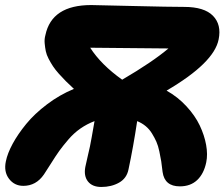

<svg xmlns="http://www.w3.org/2000/svg" viewBox="-67 -682 883 756"><path d="M332 54.2Q296.4 54.2 279.3 32.5Q262.2 10.7 269 -24.9Q271 -35.6 277.8 -64.2Q284.7 -92.8 287.1 -105Q292 -128.4 305.2 -205.1Q275.4 -193.8 249.5 -175.8Q223.6 -157.7 201.9 -132.3Q180.2 -106.9 166.5 -87.9Q152.8 -68.8 133.3 -37.6Q113.8 -6.3 106 4.9Q75.2 49.8 24.9 49.8Q-10.3 49.8 -31.5 22Q-52.7 -5.9 -43.9 -46.9Q-37.6 -78.1 -17.1 -116Q3.4 -153.8 36.1 -193.8Q68.8 -233.9 118.2 -271.2Q167.5 -308.6 224.1 -332Q206.1 -348.6 192.4 -362.3Q178.7 -376 164.8 -391.6Q150.9 -407.2 141.8 -420.9Q132.8 -434.6 124.5 -450.4Q116.2 -466.3 113.3 -480.5Q110.4 -494.6 108.9 -511.5Q107.4 -528.3 111.8 -543.9Q136.7 -662.1 292 -662.1Q306.6 -662.1 454.8 -658.4Q603 -654.8 658.2 -654.8Q737.3 -654.8 771.5 -619.9Q805.7 -585 793.9 -526.9Q775.9 -434.6 588.9 -325.2Q633.3 -300.3 667.2 -263.4Q701.2 -226.6 719.5 -188Q737.8 -149.4 744.6 -111.6Q751.5 -73.7 745.1 -43Q735.8 2 709.5 26.9Q683.1 51.8 641.1 51.8Q581.1 51.8 573.2 -4.9Q570.3 -30.3 567.9 -46.4Q565.4 -62.5 560.5 -85.4Q555.7 -108.4 548.8 -123.8Q542 -139.2 531.7 -156Q521.5 -172.9 506.8 -185.1Q492.2 -197.3 473.1 -205.1Q458 -104 439 -15.1Q432.1 20 401.9 37.1Q371.6 54.2 332 54.2ZM414.1 -368.2Q532.7 -437.5 596.2 -491.2Q551.8 -491.2 436 -492.7Q320.3 -494.1 288.1 -494.1Q331.1 -427.2 414.1 -368.2Z"/></svg>

Font: Shantell Sans Bouncy
Style: Italic
Weight: 800
Italic angle: -11.31°
Designer: Stephen Nixon, Anya Danilova, Shantell Martin
Foundry: Arrow Type
Version: Version 1.006;[9816181b4]